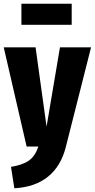

<svg xmlns="http://www.w3.org/2000/svg" viewBox="-30 -787 509 1031"><path d="M324 0Q298 105 228 161.5Q158 218 47 224L29 109Q92 99 125.5 75Q159 51 176 0H113L-10 -533H161L220 -107L292 -533H459ZM355 -654H85V-767H355Z"/></svg>

Font: Fira Sans Extra Condensed ExtraBold
Style: Regular
Weight: 800
Width: 1
Designer: Carrois Corporate & Edenspiekermann AG
Foundry: Carrois Corporate GbR & Edenspiekermann AG
Version: Version 4.203